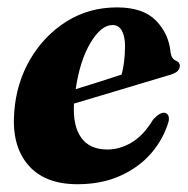

<svg xmlns="http://www.w3.org/2000/svg" viewBox="-20 -476 495 506"><path d="M424.5 -156.5Q411 -110 378.8 -72.5Q346.5 -35 297.2 -12.8Q248 9.5 184 9.5Q97.5 9.5 54 -41.5Q10.5 -92.5 17.5 -180.5Q23 -257 59.5 -319.5Q96 -382 155 -419.2Q214 -456.5 288.5 -456.5Q357 -456.5 391 -421.8Q425 -387 429.5 -338Q432 -320.5 444 -316Q453.5 -312 454 -303Q454 -295.5 448.8 -289.5Q443.5 -283.5 429 -279Q412.5 -274 383 -265.2Q353.5 -256.5 317.2 -245.5Q281 -234.5 243.8 -223.5Q206.5 -212.5 175 -203Q171.5 -145 193.8 -113.5Q216 -82 263 -82Q296.5 -82 327.8 -101Q359 -120 383.5 -161Q402.5 -181.5 415 -178.5Q427.5 -175 424.5 -156.5ZM276.5 -410Q246.5 -410 218.5 -363.2Q190.5 -316.5 179.5 -241Q210.5 -250.5 243.5 -261Q276.5 -271.5 300.5 -279.5Q309 -309.5 309.5 -354Q309.5 -380 301.2 -395Q293 -410 276.5 -410Z"/></svg>

Font: Fraunces 144pt Soft
Style: Bold Italic
Weight: 700
Italic angle: -16°
Version: Version 1.000;[b76b70a41]